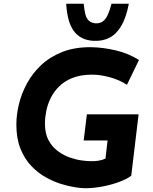

<svg xmlns="http://www.w3.org/2000/svg" viewBox="-20 -990 812 1021"><path d="M678 -56Q659 -40 617.5 -24Q576 -8 526.5 1.5Q477 11 432 11Q414 11 380.5 6Q347 1 306 -11.5Q265 -24 223 -47.5Q181 -71 145.5 -108.5Q110 -146 88.5 -200Q67 -254 67 -328Q67 -379 80.5 -435.5Q94 -492 123.5 -546.5Q153 -601 199.5 -644.5Q246 -688 312 -714Q378 -740 466 -739Q528 -738 596 -722Q664 -706 719 -671L655 -539Q616 -565 563 -579.5Q510 -594 464 -593Q406 -592 364 -575Q322 -558 294 -530Q266 -502 249.5 -468.5Q233 -435 226 -399.5Q219 -364 219 -333Q219 -280 238 -244.5Q257 -209 287.5 -186.5Q318 -164 351 -152.5Q384 -141 413.5 -137Q443 -133 459 -133Q483 -132 504 -135.5Q525 -139 541 -147L552 -243H425L442 -382H717ZM476 -773Q441 -775 415 -788.5Q389 -802 371.5 -826.5Q354 -851 344.5 -886.5Q335 -922 332 -970H425Q428 -939 433.5 -916Q439 -893 452 -880.5Q465 -868 488 -866Q511 -865 526.5 -876Q542 -887 553 -911Q564 -935 573 -970H665Q651 -896 624.5 -851.5Q598 -807 560.5 -788.5Q523 -770 476 -773Z"/></svg>

Font: Josefin Sans Thin
Style: Bold Italic
Weight: 700
Italic angle: -7°
Version: Version 2.000